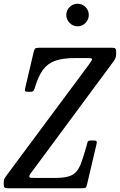

<svg xmlns="http://www.w3.org/2000/svg" viewBox="-65 -1005 640 1025"><path d="M-45 -18V-34Q-45 -46.5 -39.2 -55.2Q-33.5 -64 -27 -72.5L409 -659.5Q426.5 -683 426.5 -689Q426.5 -692.5 421.5 -693.8Q416.5 -695 394 -695H335Q270.5 -695 229.8 -680.5Q189 -666 164 -631.8Q139 -597.5 121.5 -538Q118 -526.5 114.2 -520.8Q110.5 -515 97.5 -515H85Q70.5 -515 68.8 -519.5Q67 -524 69.5 -535L115 -728.5Q118 -741 122.5 -745.5Q127 -750 143 -750H534Q546.5 -750 550.8 -745.8Q555 -741.5 555 -731.5V-716.5Q555 -704 551.2 -694.8Q547.5 -685.5 539.5 -675L110 -94.5Q100.5 -82 96 -75.5Q91.5 -69 91.5 -63Q91.5 -57 98.2 -56Q105 -55 129 -55H225Q273 -55 300.5 -63Q328 -71 343.8 -90Q359.5 -109 370.8 -141.8Q382 -174.5 396.5 -224Q400.5 -236.5 402.2 -245.8Q404 -255 421.5 -255H432.5Q450 -255 451.2 -249.8Q452.5 -244.5 449.5 -232L400 -22Q396.5 -7 393 -3.5Q389.5 0 370.5 0H-23Q-36 0 -40.5 -4.2Q-45 -8.5 -45 -18ZM349 -864.5Q324.5 -864.5 306.8 -882.5Q289 -900.5 289 -925Q289 -950 306.8 -967.5Q324.5 -985 349 -985Q374 -985 391.5 -967.5Q409 -950 409 -925Q409 -900.5 391.5 -882.5Q374 -864.5 349 -864.5Z"/></svg>

Font: Besley* Condensed
Style: Italic
Weight: 400
Width: 3
Italic angle: -13°
Designer: Owen Earl
Foundry: indestructible type*
Version: Version 3.000; ttfautohint (v1.8.3)